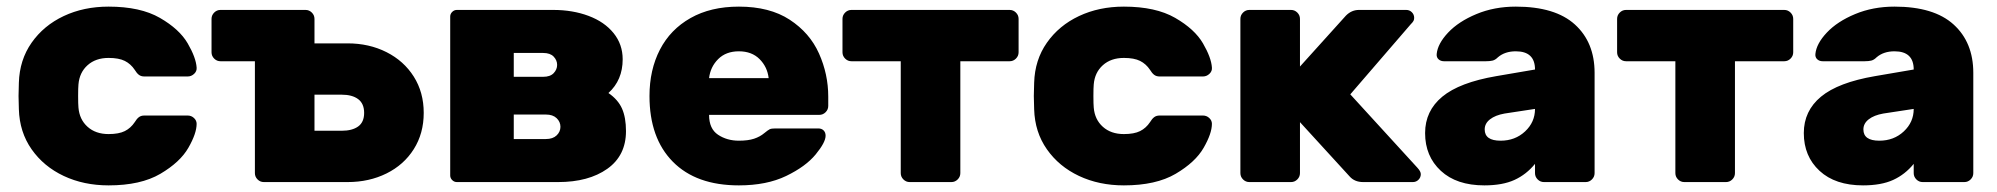

<svg xmlns="http://www.w3.org/2000/svg" viewBox="-20 -550 6034 580"><path d="M36 0ZM308 -145Q339 -145 357 -154Q375 -163 387 -181Q393 -191 399.5 -196Q406 -201 416 -201H547Q558 -201 566 -193.5Q574 -186 574 -176Q574 -147 549 -103.5Q524 -60 464.5 -25Q405 10 308 10Q233 10 172.5 -18.5Q112 -47 75.5 -99Q39 -151 37 -220L36 -260L37 -300Q39 -369 75.5 -421Q112 -473 172.5 -501.5Q233 -530 308 -530Q404 -530 463 -496Q522 -462 547 -419Q572 -376 574 -346Q575 -335 566.5 -327Q558 -319 547 -319H416Q406 -319 399.5 -324Q393 -329 387 -339Q375 -357 357 -366Q339 -375 308 -375Q269 -375 244.5 -353Q220 -331 217 -295Q216 -285 216 -260Q216 -235 217 -225Q220 -189 244.5 -167Q269 -145 308 -145Z M777 0Q766 0 758 -8Q750 -16 750 -27V-365H646Q635 -365 627 -373Q619 -381 619 -392V-493Q619 -504 627 -512Q635 -520 646 -520H903Q914 -520 922 -512Q930 -504 930 -493V-419H1030Q1095 -419 1147.5 -392.5Q1200 -366 1230 -318.5Q1260 -271 1260 -209Q1260 -147 1230 -99.5Q1200 -52 1147.5 -26Q1095 0 1030 0ZM1012 -155Q1044 -155 1062 -168Q1080 -181 1080 -209Q1080 -237 1062 -250.5Q1044 -264 1012 -264H930V-155Z M1340 -20V-500Q1340 -508 1346 -514Q1352 -520 1360 -520H1651Q1710 -520 1758 -502Q1806 -484 1833.5 -450Q1861 -416 1861 -371Q1861 -308 1818 -269Q1847 -249 1859 -222Q1871 -195 1871 -154Q1871 -80 1814.5 -40Q1758 0 1666 0H1360Q1352 0 1346 -6Q1340 -12 1340 -20ZM1532 -390V-318H1621Q1642 -318 1652.5 -329Q1663 -340 1663 -354Q1663 -368 1652.5 -379Q1642 -390 1621 -390ZM1629 -130Q1650 -130 1661.5 -141Q1673 -152 1673 -167Q1673 -182 1661.5 -193Q1650 -204 1629 -204H1532V-130Z M1942 0ZM2212 -125Q2240 -125 2258 -131Q2276 -137 2289 -148Q2300 -157 2305 -159.5Q2310 -162 2322 -162H2452Q2462 -162 2468 -156Q2474 -150 2474 -140Q2474 -120 2444 -83.5Q2414 -47 2355 -18.5Q2296 10 2212 10Q2083 10 2012.5 -61.5Q1942 -133 1942 -260Q1942 -339 1973.5 -400Q2005 -461 2066 -495.5Q2127 -530 2212 -530Q2305 -530 2365.5 -490.5Q2426 -451 2454 -388.5Q2482 -326 2482 -258V-230Q2482 -219 2474 -211Q2466 -203 2455 -203H2122Q2122 -161 2149 -143Q2176 -125 2212 -125ZM2302 -314Q2298 -348 2274.5 -371.5Q2251 -395 2212 -395Q2173 -395 2149.5 -371.5Q2126 -348 2122 -314Z M3057 -493V-392Q3057 -381 3049 -373Q3041 -365 3030 -365H2881V-27Q2881 -16 2873 -8Q2865 0 2854 0H2728Q2717 0 2709 -8Q2701 -16 2701 -27V-365H2552Q2541 -365 2533 -373Q2525 -381 2525 -392V-493Q2525 -504 2533 -512Q2541 -520 2552 -520H3030Q3041 -520 3049 -512Q3057 -504 3057 -493Z M3103 0ZM3375 -145Q3406 -145 3424 -154Q3442 -163 3454 -181Q3460 -191 3466.5 -196Q3473 -201 3483 -201H3614Q3625 -201 3633 -193.5Q3641 -186 3641 -176Q3641 -147 3616 -103.5Q3591 -60 3531.5 -25Q3472 10 3375 10Q3300 10 3239.5 -18.5Q3179 -47 3142.5 -99Q3106 -151 3104 -220L3103 -260L3104 -300Q3106 -369 3142.5 -421Q3179 -473 3239.5 -501.5Q3300 -530 3375 -530Q3471 -530 3530 -496Q3589 -462 3614 -419Q3639 -376 3641 -346Q3642 -335 3633.5 -327Q3625 -319 3614 -319H3483Q3473 -319 3466.5 -324Q3460 -329 3454 -339Q3442 -357 3424 -366Q3406 -375 3375 -375Q3336 -375 3311.5 -353Q3287 -331 3284 -295Q3283 -285 3283 -260Q3283 -235 3284 -225Q3287 -189 3311.5 -167Q3336 -145 3375 -145Z M4046 -503Q4063 -520 4085 -520H4228Q4238 -520 4245 -513Q4252 -506 4252 -496Q4252 -491 4250 -487Q4248 -483 4241 -476L4059 -265L4262 -43Q4272 -32 4272 -24Q4272 -14 4265 -7Q4258 0 4248 0H4098Q4072 0 4057 -17L3907 -181V-27Q3907 -16 3899 -8Q3891 0 3880 0H3754Q3743 0 3735 -8Q3727 -16 3727 -27V-493Q3727 -504 3735 -512Q3743 -520 3754 -520H3880Q3891 -520 3899 -512Q3907 -504 3907 -493V-349Z M4285 0ZM4617 -340Q4617 -395 4559 -395Q4526 -395 4505 -377Q4497 -369 4489 -367Q4481 -365 4469 -365H4342Q4332 -365 4325.5 -371Q4319 -377 4320 -387Q4323 -418 4354.5 -451.5Q4386 -485 4440 -507.5Q4494 -530 4559 -530Q4678 -530 4737.5 -476Q4797 -422 4797 -330V-27Q4797 -16 4789 -8Q4781 0 4770 0H4644Q4633 0 4625 -8Q4617 -16 4617 -27V-55Q4591 -23 4555 -6.5Q4519 10 4464 10Q4380 10 4332.5 -34Q4285 -78 4285 -148Q4285 -215 4337 -258Q4389 -301 4500 -320ZM4525 -207Q4497 -202 4481 -189.5Q4465 -177 4465 -159Q4465 -125 4513 -125Q4557 -125 4587 -153Q4617 -181 4617 -221Z M5397 -493V-392Q5397 -381 5389 -373Q5381 -365 5370 -365H5221V-27Q5221 -16 5213 -8Q5205 0 5194 0H5068Q5057 0 5049 -8Q5041 -16 5041 -27V-365H4892Q4881 -365 4873 -373Q4865 -381 4865 -392V-493Q4865 -504 4873 -512Q4881 -520 4892 -520H5370Q5381 -520 5389 -512Q5397 -504 5397 -493Z M5429 0ZM5761 -340Q5761 -395 5703 -395Q5670 -395 5649 -377Q5641 -369 5633 -367Q5625 -365 5613 -365H5486Q5476 -365 5469.5 -371Q5463 -377 5464 -387Q5467 -418 5498.5 -451.5Q5530 -485 5584 -507.5Q5638 -530 5703 -530Q5822 -530 5881.5 -476Q5941 -422 5941 -330V-27Q5941 -16 5933 -8Q5925 0 5914 0H5788Q5777 0 5769 -8Q5761 -16 5761 -27V-55Q5735 -23 5699 -6.5Q5663 10 5608 10Q5524 10 5476.5 -34Q5429 -78 5429 -148Q5429 -215 5481 -258Q5533 -301 5644 -320ZM5669 -207Q5641 -202 5625 -189.5Q5609 -177 5609 -159Q5609 -125 5657 -125Q5701 -125 5731 -153Q5761 -181 5761 -221Z"/></svg>

Font: Hezaedrus
Style: Bold
Weight: 700
Designer: Hubert & Fischer
Foundry: Hubert & Fischer
Version: Version 1.10;September 3, 2019;FontCreator 11.5.0.2425 64-bi